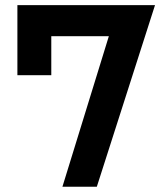

<svg xmlns="http://www.w3.org/2000/svg" viewBox="-20 -713 626 733"><path d="M218.3 0 432.1 -693.4H571.8L349.6 0ZM46.4 -425.8V-678.7H175.8V-425.8ZM46.4 -574.7V-693.4H571.8L494.1 -574.7Z"/></svg>

Font: Cascadia Code PL
Style: Regular
Weight: 400
Monospace: yes
Designer: Aaron Bell
Foundry: Saja Typeworks
Version: Version 2102.003